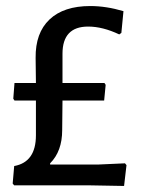

<svg xmlns="http://www.w3.org/2000/svg" viewBox="-20 -614 468 636"><path d="M326 -339 330 -333 325 -281H187L186 -183Q186 -113 146 -73V-69H306L394 -73L399 -67L391 2L280 0H27L22 -6L27 -64Q99 -77 99 -166V-281H28L24 -287L28 -339H99L98 -422Q97 -505 144 -549.5Q191 -594 279 -594Q332 -594 389 -577L382 -505L375 -500Q320 -526 272 -526Q187 -526 187 -436V-339Z"/></svg>

Font: Alegreya Sans Medium
Style: Regular
Weight: 500
Designer: Juan Pablo del Peral
Foundry: Huerta Tipografica
Version: Version 2.007